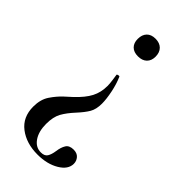

<svg xmlns="http://www.w3.org/2000/svg" viewBox="-205 -412 738 738"><g transform="rotate(45 163.5 -43.0)"><path d="M219 -312Q219 -290 206 -277.5Q193 -265 170 -265Q147 -265 134.5 -277.5Q122 -290 122 -312Q122 -335 134.5 -348Q147 -361 170 -361Q193 -361 206 -348Q219 -335 219 -312ZM205 215Q208 192 217 177.5Q226 163 249 163Q268 163 278 174.5Q288 186 288 201Q288 232 252 253.5Q216 275 164 275Q103 275 62.5 244Q22 213 22 156Q22 117 39.5 91Q57 65 77.5 46Q98 27 105 21Q139 -11 153.5 -39Q168 -67 168 -102Q168 -114 165.5 -131.5Q163 -149 162 -156Q161 -159 167.5 -160.5Q174 -162 175 -159Q187 -132 194 -97.5Q201 -63 201 -39Q201 -8 189.5 11.5Q178 31 155 56Q130 83 117 106.5Q104 130 104 168Q104 209 121.5 234.5Q139 260 167 260Q187 260 194.5 248Q202 236 205 215Z"/></g></svg>

Font: Cormorant SC Medium
Style: Regular
Weight: 500
Designer: Christian Thalmann (Catharsis Fonts)
Version: Version 3.000